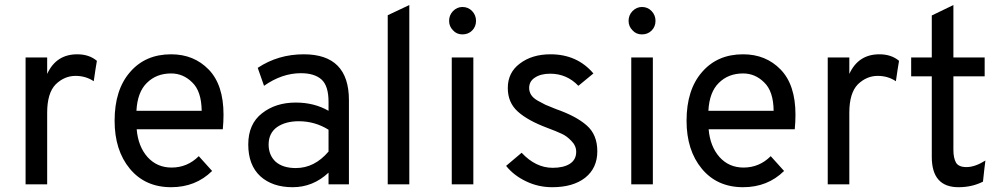

<svg xmlns="http://www.w3.org/2000/svg" viewBox="-20 -742 4032 773"><path d="M83 0Q83 -127.9 83 -510.7Q104.5 -510.7 169.9 -510.7Q169.9 -494.1 169.9 -444.3Q206.1 -523.4 291 -523.4Q338.9 -523.4 370.1 -497.1Q365.2 -469.7 357.4 -415Q325.2 -436.5 284.2 -436.5Q239.3 -436.5 204.1 -402.3Q169.9 -367.2 169.9 -288.1Q169.9 -192.4 169.9 0Q148.4 0 83 0Z M668.9 11.7Q564.5 11.7 502.9 -62.5Q441.4 -136.7 441.4 -255.9Q441.4 -380.9 503.9 -452.1Q565.4 -523.4 668.9 -523.4Q760.7 -523.4 820.3 -461.9Q879.9 -400.4 879.9 -280.3Q879.9 -252 877 -221.7Q761.7 -221.7 530.3 -221.7Q536.1 -152.3 574.2 -109.4Q612.3 -67.4 670.9 -67.4Q734.4 -67.4 780.3 -113.3Q797.9 -93.8 834 -53.7Q767.6 11.7 668.9 11.7ZM529.3 -295.9Q594.7 -295.9 792 -295.9Q791 -375 753.9 -410.2Q717.8 -446.3 668.9 -446.3Q609.4 -446.3 571.3 -408.2Q533.2 -371.1 529.3 -295.9Z M1302.7 0Q1302.7 -11.7 1302.7 -46.9Q1240.2 11.7 1158.2 11.7Q1077.1 11.7 1028.3 -32.2Q979.5 -77.1 979.5 -160.2Q979.5 -243.2 1035.2 -286.1Q1089.8 -329.1 1170.9 -329.1Q1245.1 -329.1 1302.7 -295.9Q1302.7 -307.6 1302.7 -332Q1302.7 -396.5 1274.4 -421.9Q1246.1 -447.3 1191.4 -447.3Q1115.2 -447.3 1043 -396.5Q1034.2 -419.9 1017.6 -468.8Q1099.6 -523.4 1203.1 -523.4Q1384.8 -523.4 1384.8 -338.9Q1384.8 -225.6 1384.8 0Q1364.3 0 1302.7 0ZM1170.9 -65.4Q1246.1 -65.4 1302.7 -131.8Q1302.7 -161.1 1302.7 -219.7Q1248 -253.9 1182.6 -253.9Q1129.9 -253.9 1095.7 -230.5Q1061.5 -206.1 1061.5 -160.2Q1061.5 -117.2 1089.8 -90.8Q1119.1 -65.4 1170.9 -65.4Z M1541 0Q1541 -169.9 1541 -680.7Q1562.5 -691.4 1627.9 -721.7Q1627.9 -541 1627.9 0Q1606.4 0 1541 0Z M1841.8 -603.5Q1818.4 -603.5 1803.7 -620.1Q1788.1 -635.7 1788.1 -658.2Q1788.1 -680.7 1803.7 -697.3Q1820.3 -713.9 1841.8 -713.9Q1865.2 -713.9 1880.9 -697.3Q1896.5 -680.7 1896.5 -658.2Q1896.5 -634.8 1880.9 -619.1Q1865.2 -603.5 1841.8 -603.5ZM1798.8 0Q1798.8 -127.9 1798.8 -510.7Q1820.3 -510.7 1885.7 -510.7Q1885.7 -382.8 1885.7 0Q1864.3 0 1798.8 0Z M2203.1 11.7Q2147.5 11.7 2098.6 -11.7Q2048.8 -35.2 2017.6 -74.2Q2038.1 -91.8 2080.1 -127Q2136.7 -66.4 2205.1 -66.4Q2248 -66.4 2273.4 -82Q2299.8 -98.6 2299.8 -130.9Q2299.8 -155.3 2280.3 -174.8Q2261.7 -194.3 2242.2 -203.1Q2221.7 -212.9 2182.6 -227.5Q2104.5 -256.8 2064.5 -293Q2024.4 -329.1 2024.4 -387.7Q2024.4 -450.2 2073.2 -486.3Q2122.1 -523.4 2196.3 -523.4Q2303.7 -523.4 2369.1 -446.3Q2348.6 -429.7 2308.6 -396.5Q2261.7 -445.3 2195.3 -445.3Q2157.2 -445.3 2133.8 -429.7Q2110.4 -415 2110.4 -387.7Q2110.4 -373 2118.2 -360.4Q2126 -347.7 2144.5 -336.9Q2165 -326.2 2175.8 -320.3Q2187.5 -315.4 2218.8 -302.7Q2299.8 -274.4 2341.8 -237.3Q2384.8 -200.2 2384.8 -132.8Q2384.8 -65.4 2335.9 -26.4Q2287.1 11.7 2203.1 11.7Z M2564.5 -603.5Q2541 -603.5 2526.4 -620.1Q2510.7 -635.7 2510.7 -658.2Q2510.7 -680.7 2526.4 -697.3Q2543 -713.9 2564.5 -713.9Q2587.9 -713.9 2603.5 -697.3Q2619.1 -680.7 2619.1 -658.2Q2619.1 -634.8 2603.5 -619.1Q2587.9 -603.5 2564.5 -603.5ZM2521.5 0Q2521.5 -127.9 2521.5 -510.7Q2543 -510.7 2608.4 -510.7Q2608.4 -382.8 2608.4 0Q2586.9 0 2521.5 0Z M2971.7 11.7Q2867.2 11.7 2805.7 -62.5Q2744.1 -136.7 2744.1 -255.9Q2744.1 -380.9 2806.6 -452.1Q2868.2 -523.4 2971.7 -523.4Q3063.5 -523.4 3123 -461.9Q3182.6 -400.4 3182.6 -280.3Q3182.6 -252 3179.7 -221.7Q3064.5 -221.7 2833 -221.7Q2838.9 -152.3 2877 -109.4Q2915 -67.4 2973.6 -67.4Q3037.1 -67.4 3083 -113.3Q3100.6 -93.8 3136.7 -53.7Q3070.3 11.7 2971.7 11.7ZM2832 -295.9Q2897.5 -295.9 3094.7 -295.9Q3093.8 -375 3056.6 -410.2Q3020.5 -446.3 2971.7 -446.3Q2912.1 -446.3 2874 -408.2Q2835.9 -371.1 2832 -295.9Z M3312.5 0Q3312.5 -127.9 3312.5 -510.7Q3334 -510.7 3399.4 -510.7Q3399.4 -494.1 3399.4 -444.3Q3435.5 -523.4 3520.5 -523.4Q3568.4 -523.4 3599.6 -497.1Q3594.7 -469.7 3586.9 -415Q3554.7 -436.5 3513.7 -436.5Q3468.8 -436.5 3433.6 -402.3Q3399.4 -367.2 3399.4 -288.1Q3399.4 -192.4 3399.4 0Q3377.9 0 3312.5 0Z M3838.9 11.7Q3731.4 11.7 3731.4 -110.4Q3731.4 -218.8 3731.4 -434.6Q3710 -434.6 3648.4 -434.6Q3648.4 -454.1 3648.4 -510.7Q3668.9 -510.7 3731.4 -510.7Q3731.4 -553.7 3731.4 -679.7Q3752.9 -690.4 3818.4 -721.7Q3818.4 -668.9 3818.4 -510.7Q3849.6 -510.7 3944.3 -510.7Q3944.3 -492.2 3944.3 -434.6Q3913.1 -434.6 3818.4 -434.6Q3818.4 -361.3 3818.4 -138.7Q3818.4 -105.5 3829.1 -86.9Q3839.8 -69.3 3871.1 -69.3Q3905.3 -69.3 3947.3 -95.7Q3943.4 -67.4 3937.5 -10.7Q3893.6 11.7 3838.9 11.7Z"/></svg>

Font: Overpass
Style: Regular
Weight: 400
Designer: Delve Withrington, Thomas Jockin
Version: Version 3.000;DELV;Overpass; ttfautohint (v1.5)